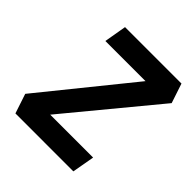

<svg xmlns="http://www.w3.org/2000/svg" viewBox="-187 -827 961 961"><g transform="rotate(45 293.0 -346.5)"><path d="M69.8 0 35.2 -104 416 -574.7H131.8L152.3 -693.4H551.8L586.4 -589.4L197.3 -118.7H501L480 0Z"/></g></svg>

Font: Cascadia Mono
Style: Bold Italic
Weight: 700
Italic angle: -10°
Monospace: yes
Designer: Aaron Bell
Foundry: Saja Typeworks
Version: Version 2404.023; ttfautohint (v1.8.4)